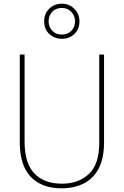

<svg xmlns="http://www.w3.org/2000/svg" viewBox="-20 -1009 669 1039"><path d="M543 -239Q543 -151 513.5 -96Q484 -41 432 -15.5Q380 10 314 10Q205 10 146 -52.5Q87 -115 87 -240V-714H113V-243Q113 -126 166 -70.5Q219 -15 315 -15Q405 -15 461 -67.5Q517 -120 517 -236V-714H543ZM315 -799Q276 -799 247.5 -824.5Q219 -850 219 -894Q219 -936 247 -962.5Q275 -989 315 -989Q354 -989 382 -961.5Q410 -934 410 -894Q410 -851 382.5 -825Q355 -799 315 -799ZM315 -822Q347 -822 366.5 -842.5Q386 -863 386 -894Q386 -924 365.5 -945Q345 -966 315 -966Q282 -966 262.5 -945Q243 -924 243 -894Q243 -864 262.5 -843Q282 -822 315 -822Z"/></svg>

Font: Noto Sans Thai SemCond Thin
Style: Regular
Weight: 100
Width: 4
Designer: Monotype Design Team
Foundry: Monotype Imaging Inc.
Version: Version 2.002; ttfautohint (v1.8.4.7-5d5b)